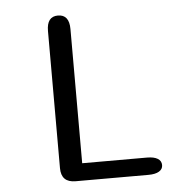

<svg xmlns="http://www.w3.org/2000/svg" viewBox="-48 -671 714 719"><g transform="rotate(-5 309.5 -312.0)"><path d="M238 -65H481.5Q507.5 -65 521.5 -56.5Q535.5 -48 535.5 -32Q535.5 -17 521.5 -8.5Q507.5 0 481.5 0H207.5Q153.5 0 153.5 -54V-569.5Q153.5 -624 195.5 -624Q238 -624 238 -569.5Z"/></g></svg>

Font: Sono Monospace
Style: Regular
Weight: 400
Designer: Tyler Finck
Foundry: Tyler Finck
Version: Version 2.112